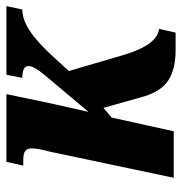

<svg xmlns="http://www.w3.org/2000/svg" viewBox="-4 -572 582 615"><g transform="rotate(-90 287.5 -265.0)"><path d="M410 -383 367 -336 418 -162Q450 -53 502 -47L490 6H434Q374 6 338.5 -16.5Q303 -39 286 -94L249 -225L218 -199L174 0H25L109 -398Q110 -402 114.5 -420.5Q119 -439 119 -456Q119 -470 110.5 -476Q102 -482 81 -482H64L76 -536H293L267 -411L248 -325L236 -273L326 -380Q355 -413 369 -433Q383 -453 383 -465Q383 -485 345 -485L355 -536H575L564 -485Q532 -485 495.5 -461Q459 -437 410 -383Z"/></g></svg>

Font: Noto Serif CondExtraBold
Style: Italic
Weight: 800
Width: 3
Italic angle: -12°
Designer: Monotype Design Team
Foundry: Monotype Imaging Inc.
Version: Version 1.001